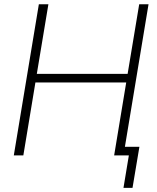

<svg xmlns="http://www.w3.org/2000/svg" viewBox="-20 -748 756 924"><path d="M46.4 0 167 -727.5H212.9L157.2 -392.6H594.2L649.9 -727.5H694.8L574.2 0H529.3L587.4 -351.1H150.4L92.3 0ZM574.2 156.2 600.1 0H553.2L560.1 -41.5H650.9L617.7 156.2Z"/></svg>

Font: Inter 24pt ExtraLight
Style: Italic
Weight: 250
Italic angle: -9.3988°
Version: Version 4.001;git-66647c0bb